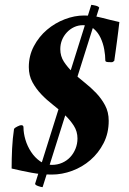

<svg xmlns="http://www.w3.org/2000/svg" viewBox="-20 -711 533 793"><path d="M327 -647Q288 -647 247.5 -631.5Q207 -616 174 -588Q141 -560 120 -520.5Q99 -481 99 -434Q99 -399 114 -371.5Q129 -344 151 -321Q173 -298 199.5 -277.5Q226 -257 248 -236Q270 -215 285 -191.5Q300 -168 300 -139Q300 -117 292 -97Q284 -77 270 -62Q256 -47 236.5 -38.5Q217 -30 194 -30Q167 -30 145.5 -45Q124 -60 108.5 -83.5Q93 -107 85 -134Q77 -161 77 -185Q77 -190 74.5 -192Q72 -194 67 -194Q63 -194 52.5 -189Q42 -184 38 -179Q35 -159 33 -138.5Q31 -118 30 -97.5Q29 -77 28.5 -56Q28 -35 28 -15Q70 -5 110.5 2.5Q151 10 194 10Q236 10 278 -5.5Q320 -21 353.5 -50Q387 -79 408 -120Q429 -161 429 -212Q429 -248 414 -276Q399 -304 377 -327Q355 -350 329 -370.5Q303 -391 281 -412Q259 -433 244 -456Q229 -479 229 -508Q229 -528 236 -545.5Q243 -563 256 -577Q269 -591 286 -599Q303 -607 323 -607Q350 -607 367.5 -592Q385 -577 395.5 -554.5Q406 -532 410.5 -507Q415 -482 415 -461Q415 -455 427 -454.5Q439 -454 441 -454Q444 -454 446.5 -455.5Q449 -457 452 -460Q455 -482 458 -502.5Q461 -523 463.5 -543Q466 -563 468.5 -582Q471 -601 473 -620Q437 -628 401 -637.5Q365 -647 327 -647ZM357 -691 125 48Q125 53 137.5 57.5Q150 62 156 62L389 -677Q391 -680 386.5 -683Q382 -686 376 -687.5Q370 -689 364.5 -690Q359 -691 357 -691Z"/></svg>

Font: Vermiglione
Style: Italic
Weight: 400
Italic angle: -11°
Version: Version 1.105